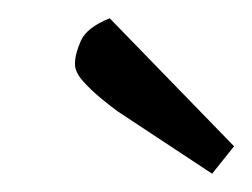

<svg xmlns="http://www.w3.org/2000/svg" viewBox="-20 -751 276 210"><path d="M212 -561 109 -629Q102 -634 91 -643Q80 -652 71 -662Q62 -672 62 -681Q62 -692 68.5 -706.5Q75 -721 100 -731L236 -591Z"/></svg>

Font: Faustina Light
Style: Italic
Weight: 300
Italic angle: -8°
Designer: Alfonso Garcia
Foundry: http://www.omnibus-type.com
Version: Version 1.200